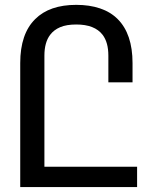

<svg xmlns="http://www.w3.org/2000/svg" viewBox="-20 -763 642 783"><path d="M539.1 0V-83H161.1V-536.1Q161.1 -590.3 184.6 -621.1Q199.7 -641.1 225.3 -652.1Q251 -663.1 291 -663.1Q366.2 -663.1 398.4 -621.1Q421.9 -590.3 421.9 -536.1V-427.2H520.5V-505.9Q520.5 -624.5 460 -685.1Q430.7 -714.4 387.9 -728.8Q345.2 -743.2 291 -743.2Q181.6 -743.2 123.5 -685.1Q62.5 -625 62.5 -505.9V0Z"/></svg>

Font: Hack Dev
Style: Regular
Weight: 400
Designer: Christopher Simpkins
Foundry: Christopher Simpkins
Version: Version 2.0315